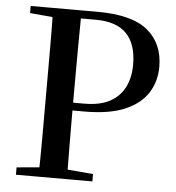

<svg xmlns="http://www.w3.org/2000/svg" viewBox="-52 -784 765 833"><g transform="rotate(5 330.0 -367.5)"><path d="M48 0V-32L195 -45H230L381 -32V0ZM146 0Q148 -85 148 -170.5Q148 -256 148 -342V-393Q148 -479 148 -564.5Q148 -650 146 -735H270Q269 -651 268.5 -565Q268 -479 268 -393V-323Q268 -250 268.5 -168Q269 -86 270 0ZM208 -299V-333H316Q386 -333 429 -357Q472 -381 492.5 -423Q513 -465 513 -520Q513 -609 469 -654.5Q425 -700 335 -700H208V-735H339Q490 -735 558.5 -678Q627 -621 627 -520Q627 -458 596 -408Q565 -358 497.5 -328.5Q430 -299 319 -299ZM48 -704V-735H208V-691H195Z"/></g></svg>

Font: Noto Serif TC SemiBold
Style: Regular
Weight: 600
Version: Version 2.002-H1;hotconv 1.1.0;makeotfexe 2.6.0